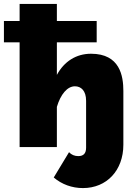

<svg xmlns="http://www.w3.org/2000/svg" viewBox="-50 -750 696 979"><path d="M579 -286C579 -362 562 -476 414 -476C339 -476 277 -437 240 -368V-534H443V-643H240V-730H50V-643H-30V-534H50V0H240V-205C259 -269 293 -310 332 -310C363 -310 389 -288 389 -236V3C389 32 376 46 349 46C330 46 314 39 302 26L224 155C265 190 317 209 373 209C494 209 579 119 579 -12Z"/></svg>

Font: Raleway Black
Style: Regular
Weight: 900
Designer: Matt McInerney, Pablo Impallari, Rodrigo Fuenzalida
Foundry: Matt McInerney, Pablo Impallari, Rodrigo Fuenzalida
Version: Version 3.000g; ttfautohint (v1.5) -l 8 -r 28 -G 28 -x 14 -D